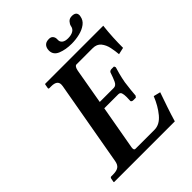

<svg xmlns="http://www.w3.org/2000/svg" viewBox="-225 -927 1049 1049"><g transform="rotate(-45 299.5 -402.5)"><path d="M37 0 35 -2 39 -24Q41 -33 48 -33H61Q90 -33 104 -43Q118 -53 122 -77L209 -569Q210 -576 210 -581Q210 -613 164 -613H150Q142 -613 144 -621L148 -644L151 -646H599Q594 -603 592 -562.5Q590 -522 590 -484L550 -475Q548 -501 542 -530Q536 -559 519.5 -579.5Q503 -600 471 -600H346Q333 -600 327 -571L291 -365H399Q417 -365 426.5 -385.5Q436 -406 446 -436Q446 -439 451 -443Q456 -447 463 -447H483L487 -437Q483 -425 476 -398.5Q469 -372 464 -344Q460 -317 457.5 -290.5Q455 -264 454 -251L447 -242H427Q420 -242 416 -245.5Q412 -249 413 -252Q413 -260 413.5 -267Q414 -274 414 -280Q414 -300 410 -311.5Q406 -323 392 -323H284L240 -75Q238 -66 238 -59Q238 -46 248 -46H395Q435 -46 467.5 -85Q500 -124 522 -179L562 -169Q548 -129 533 -85Q518 -41 506 0ZM547 -771Q543 -745 522 -729Q501 -713 470.5 -705.5Q440 -698 408 -698Q362 -698 327.5 -712Q293 -726 293 -760Q293 -763 293.5 -765.5Q294 -768 294 -771Q297 -787 307.5 -796Q318 -805 338 -805Q354 -805 361.5 -795.5Q369 -786 369 -774V-764Q369 -751 380.5 -742Q392 -733 415 -733Q439 -733 454.5 -742Q470 -751 473 -770Q475 -781 485.5 -793Q496 -805 515 -805Q548 -805 548 -778Q548 -774 547 -771Z"/></g></svg>

Font: Libertinus Serif SemiBold
Style: Italic
Weight: 600
Italic angle: -11.5°
Designer: Philipp H. Poll, Khaled Hosny
Foundry: Caleb Maclennan
Version: Version 7.051;RELEASE